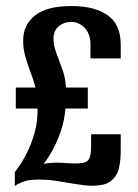

<svg xmlns="http://www.w3.org/2000/svg" viewBox="-20 -617 457 637"><path d="M29.2 0V-45.7Q50.5 -73 67.7 -106.5Q84.9 -140 95.2 -178.4Q105.5 -216.8 104.6 -257H32.4V-326.7H97.5Q91.2 -352.3 81.4 -377.4Q71.6 -402.5 64.2 -428.7Q56.8 -454.9 56.8 -482.4Q56.8 -534.3 96.1 -565.7Q135.4 -597 217.6 -597Q292.5 -597 336.5 -566.9Q380.5 -536.7 380.5 -469V-423.2H280.1V-469.7Q280.1 -494 271 -510.5Q261.8 -527.1 247.1 -535.7Q232.3 -544.3 216.2 -544.3Q192.4 -544.3 175 -530Q157.5 -515.7 157.5 -487.8Q157.5 -466.4 167.1 -440.7Q176.8 -415 187 -386.4Q197.3 -357.8 198.9 -326.7H271.3V-257H197.1Q194 -218.1 181.8 -182.1Q169.5 -146.1 154.1 -118.2Q138.6 -90.3 124.6 -73.6Q139.9 -76 152.7 -76.8Q165.5 -77.7 181 -77.1Q196.5 -76.5 217.8 -74.9Q258 -73 270.1 -83Q282.2 -93 282.2 -130V-171.6H380.5V-119Q380.5 -59.6 364.8 -35.1Q349.1 -10.7 321.6 -4.4Q292.2 2 256.4 -2.8Q220.5 -7.5 182.8 -14.3Q145 -21.2 108 -21.2Q75 -21.2 56.6 -14.1Q38.2 -7 29.2 0Z"/></svg>

Font: Alumni Sans Thin
Style: Regular
Weight: 100
Designer: Robert E. Leuschke
Foundry: Robert E. Leuschke
Version: Version 1.018